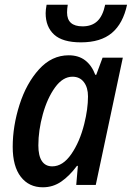

<svg xmlns="http://www.w3.org/2000/svg" viewBox="-20 -786 560 816"><path d="M34 -162Q34 -250 63 -341Q92 -432 146 -491.5Q200 -551 272 -551Q314 -551 342 -529.5Q370 -508 385 -468H389L416 -541H502L387 0H304L311 -81H307Q275 -38 240 -14Q205 10 162 10Q103 10 68.5 -34.5Q34 -79 34 -162ZM338 -259Q354 -323 354 -376Q354 -414 336.5 -437Q319 -460 288 -460Q247 -460 214 -414.5Q181 -369 162 -300.5Q143 -232 143 -168Q143 -124 158 -101.5Q173 -79 202 -79Q247 -79 283 -131Q319 -183 338 -259ZM174 -730Q174 -744 178 -766H268Q265 -748 265 -733Q265 -674 331 -674Q370 -674 393.5 -696Q417 -718 427 -766H520Q503 -686 455.5 -646Q408 -606 324 -606Q246 -606 210 -639Q174 -672 174 -730Z"/></svg>

Font: Noto Sans UI NarrowMedium
Style: Italic
Weight: 500
Width: 4
Italic angle: -12°
Designer: Monotype Design Team
Foundry: Monotype Imaging Inc.
Version: Version 1.001